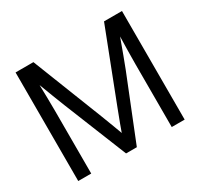

<svg xmlns="http://www.w3.org/2000/svg" viewBox="-152 -921 1161 1114"><g transform="rotate(-30 428.5 -364.0)"><path d="M72.3 -727.5H191.9L376.5 -257.8Q391.6 -218.8 409.4 -171.6Q427.2 -124.5 440.4 -87.9H420.4Q428.7 -112.8 448.5 -165.8Q468.3 -218.8 483.4 -257.8L665 -727.5H785.2V0H698.7V-421.9Q698.7 -448.2 699.7 -512.7Q699.7 -522 702.6 -640.6H714.8Q652.8 -469.7 633.8 -421.9L464.8 0H392.6L222.7 -421.9Q200.2 -478 138.7 -640.6H155.3Q158.2 -522 158.2 -512.7Q159.2 -448.2 159.2 -421.9V0H72.3Z"/></g></svg>

Font: Intratopia Thin
Style: Regular
Weight: 100
Designer: Rasmus Andersson
Foundry: rsms
Version: Version 3.000;Glyphs 3.2.3 (3260)